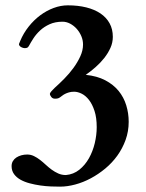

<svg xmlns="http://www.w3.org/2000/svg" viewBox="-20 -694 552 727"><path d="M207.5 12.7Q192.4 12.7 172.9 12Q153.3 11.2 132.8 8.3Q112.3 5.4 92.8 0.2Q73.2 -4.9 57.9 -13.4Q42.5 -22 33.2 -34.7Q23.9 -47.4 23.9 -64.9Q23.9 -75.7 28.8 -84Q33.7 -92.3 42 -97.7Q50.3 -103 60.8 -106Q71.3 -108.9 83 -108.9Q96.7 -108.9 108.6 -103Q120.6 -97.2 131.6 -88.6Q142.6 -80.1 153.3 -70.1Q164.1 -60.1 175.8 -51.5Q187.5 -43 200.7 -37.1Q213.9 -31.2 229.5 -31.2Q258.3 -33.7 280.3 -51.3Q302.2 -68.8 316.9 -95Q331.5 -121.1 338.9 -152.1Q346.2 -183.1 346.2 -212.4Q346.2 -248.5 337.9 -273.9Q329.6 -299.3 317.1 -315.4Q304.7 -331.5 289.6 -339.1Q274.4 -346.7 260.7 -346.7Q249.5 -346.7 241.2 -344.2Q232.9 -341.8 226.6 -338.6Q220.2 -335.4 215.8 -331.8Q211.4 -328.1 207.5 -325.7Q204.1 -323.2 200.2 -321.8Q196.3 -320.3 188 -320.3Q179.2 -320.3 174.1 -326.9Q168.9 -333.5 168.9 -338.9Q168.9 -341.8 175 -348.9Q181.2 -356 186.5 -360.8Q204.1 -376.5 223.4 -396Q242.7 -415.5 258.3 -437Q273.9 -458.5 284.2 -481Q294.4 -503.4 294.4 -525.4Q294.4 -542 287.8 -557.4Q281.2 -572.8 270.3 -585Q259.3 -597.2 245.4 -604.5Q231.4 -611.8 216.8 -611.8Q189 -611.8 168 -602.3Q147 -592.8 131.8 -578.6Q116.7 -564.5 106.4 -548.6Q96.2 -532.7 89.4 -520Q86.4 -514.6 82.8 -513.2Q79.1 -511.7 73.2 -511.7Q70.8 -511.7 67.1 -512.7Q63.5 -513.7 60.1 -515.6Q56.6 -517.6 54.2 -520.5Q51.8 -523.4 51.8 -527.3Q51.8 -526.9 52.5 -528.8Q53.2 -530.8 54.2 -533.2Q55.2 -535.6 56.6 -539.1Q68.8 -568.4 88.6 -593.3Q108.4 -618.2 132.3 -636Q156.2 -653.8 183.1 -663.8Q210 -673.8 236.8 -673.8Q275.4 -673.8 306.6 -666Q337.9 -658.2 360.4 -643.1Q382.8 -627.9 395 -605.7Q407.2 -583.5 407.2 -554.7Q407.2 -532.7 398.2 -512.7Q389.2 -492.7 374.8 -474.4Q360.4 -456.1 342 -439.9Q323.7 -423.8 304.7 -410.6Q347.7 -406.2 378.4 -390.1Q409.2 -374 429 -349.9Q448.7 -325.7 458 -295.4Q467.3 -265.1 467.3 -232.9Q467.3 -196.8 455.6 -164.3Q443.8 -131.8 424.3 -104.7Q404.8 -77.6 378.7 -55.9Q352.5 -34.2 323.7 -18.8Q294.9 -3.4 264.9 4.6Q234.9 12.7 207.5 12.7Z"/></svg>

Font: Cardo
Style: Bold
Weight: 700
Designer: David J. Perry
Foundry: David J. Perry
Version: Version 1.0011